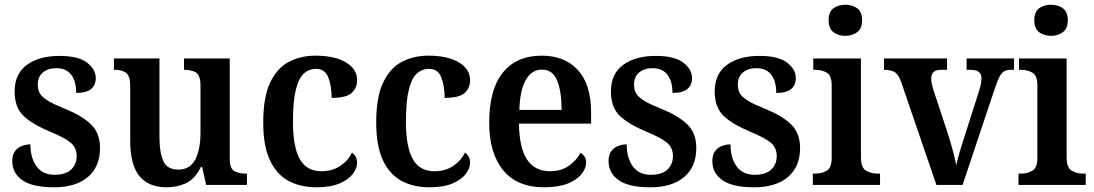

<svg xmlns="http://www.w3.org/2000/svg" viewBox="-20 -784 4637 814"><path d="M209 10Q118 10 75 -20Q32 -50 32 -101Q32 -129 44.5 -144.5Q57 -160 75 -166Q93 -172 109 -172Q109 -114 135 -78.5Q161 -43 211 -43Q259 -43 282 -65.5Q305 -88 305 -122Q305 -157 281 -178Q257 -199 194 -225Q117 -257 79.5 -293Q42 -329 42 -396Q42 -471 94 -509Q146 -547 232 -547Q312 -547 349 -518.5Q386 -490 386 -453Q386 -423 366 -406.5Q346 -390 303 -390Q303 -440 281.5 -467.5Q260 -495 219 -495Q183 -495 161.5 -476.5Q140 -458 140 -425Q140 -401 151 -385Q162 -369 188 -354Q214 -339 260 -321Q328 -293 366 -256.5Q404 -220 404 -156Q404 -77 352.5 -33.5Q301 10 209 10Z M686 10Q610 10 571 -37.5Q532 -85 532 -187V-419Q532 -462 515 -475Q498 -488 466 -488H463V-536H656V-204Q656 -137 672.5 -101Q689 -65 736 -65Q786 -65 808 -108Q830 -151 830 -222V-420Q830 -466 810.5 -477Q791 -488 763 -488H760V-536H954V-113Q954 -69 973.5 -58.5Q993 -48 1021 -48H1027V0H854L837 -76H832Q805 -24 768 -7Q731 10 686 10Z M1321 10Q1254 10 1203.5 -17Q1153 -44 1124.5 -104.5Q1096 -165 1096 -265Q1096 -373 1125.5 -434.5Q1155 -496 1205 -522Q1255 -548 1317 -548Q1399 -548 1446.5 -519.5Q1494 -491 1494 -444Q1494 -411 1471 -390Q1448 -369 1386 -369Q1386 -419 1372 -455.5Q1358 -492 1320 -492Q1290 -492 1268 -472Q1246 -452 1234 -403Q1222 -354 1222 -266Q1222 -163 1250.5 -110.5Q1279 -58 1343 -58Q1389 -58 1422.5 -80.5Q1456 -103 1472 -137Q1494 -122 1494 -94Q1494 -71 1476 -47Q1458 -23 1420 -6.5Q1382 10 1321 10Z M1800 10Q1733 10 1682.5 -17Q1632 -44 1603.5 -104.5Q1575 -165 1575 -265Q1575 -373 1604.5 -434.5Q1634 -496 1684 -522Q1734 -548 1796 -548Q1878 -548 1925.5 -519.5Q1973 -491 1973 -444Q1973 -411 1950 -390Q1927 -369 1865 -369Q1865 -419 1851 -455.5Q1837 -492 1799 -492Q1769 -492 1747 -472Q1725 -452 1713 -403Q1701 -354 1701 -266Q1701 -163 1729.5 -110.5Q1758 -58 1822 -58Q1868 -58 1901.5 -80.5Q1935 -103 1951 -137Q1973 -122 1973 -94Q1973 -71 1955 -47Q1937 -23 1899 -6.5Q1861 10 1800 10Z M2286 10Q2173 10 2113.5 -62Q2054 -134 2054 -264Q2054 -405 2112 -476.5Q2170 -548 2277 -548Q2374 -548 2430 -487Q2486 -426 2486 -307V-260H2180Q2182 -154 2215.5 -106Q2249 -58 2311 -58Q2359 -58 2391.5 -81Q2424 -104 2441 -136Q2451 -131 2458 -120.5Q2465 -110 2465 -95Q2465 -71 2446 -46.5Q2427 -22 2387.5 -6Q2348 10 2286 10ZM2361 -318Q2361 -396 2342 -442.5Q2323 -489 2278 -489Q2234 -489 2209 -445Q2184 -401 2182 -318Z M2737 10Q2646 10 2603 -20Q2560 -50 2560 -101Q2560 -129 2572.5 -144.5Q2585 -160 2603 -166Q2621 -172 2637 -172Q2637 -114 2663 -78.5Q2689 -43 2739 -43Q2787 -43 2810 -65.5Q2833 -88 2833 -122Q2833 -157 2809 -178Q2785 -199 2722 -225Q2645 -257 2607.5 -293Q2570 -329 2570 -396Q2570 -471 2622 -509Q2674 -547 2760 -547Q2840 -547 2877 -518.5Q2914 -490 2914 -453Q2914 -423 2894 -406.5Q2874 -390 2831 -390Q2831 -440 2809.5 -467.5Q2788 -495 2747 -495Q2711 -495 2689.5 -476.5Q2668 -458 2668 -425Q2668 -401 2679 -385Q2690 -369 2716 -354Q2742 -339 2788 -321Q2856 -293 2894 -256.5Q2932 -220 2932 -156Q2932 -77 2880.5 -33.5Q2829 10 2737 10Z M3177 10Q3086 10 3043 -20Q3000 -50 3000 -101Q3000 -129 3012.5 -144.5Q3025 -160 3043 -166Q3061 -172 3077 -172Q3077 -114 3103 -78.5Q3129 -43 3179 -43Q3227 -43 3250 -65.5Q3273 -88 3273 -122Q3273 -157 3249 -178Q3225 -199 3162 -225Q3085 -257 3047.5 -293Q3010 -329 3010 -396Q3010 -471 3062 -509Q3114 -547 3200 -547Q3280 -547 3317 -518.5Q3354 -490 3354 -453Q3354 -423 3334 -406.5Q3314 -390 3271 -390Q3271 -440 3249.5 -467.5Q3228 -495 3187 -495Q3151 -495 3129.5 -476.5Q3108 -458 3108 -425Q3108 -401 3119 -385Q3130 -369 3156 -354Q3182 -339 3228 -321Q3296 -293 3334 -256.5Q3372 -220 3372 -156Q3372 -77 3320.5 -33.5Q3269 10 3177 10Z M3564 -632Q3534 -632 3513.5 -647.5Q3493 -663 3493 -698Q3493 -734 3513.5 -749Q3534 -764 3564 -764Q3593 -764 3614 -749Q3635 -734 3635 -698Q3635 -663 3614 -647.5Q3593 -632 3564 -632ZM3426 0V-48H3437Q3463 -48 3484.5 -60Q3506 -72 3506 -115V-422Q3506 -464 3485 -476Q3464 -488 3438 -488H3428V-536H3630V-118Q3630 -73 3651.5 -60.5Q3673 -48 3699 -48H3711V0Z M3800 -438Q3789 -468 3773.5 -478Q3758 -488 3728 -488V-536H3995V-488H3969Q3928 -488 3928 -452Q3928 -440 3930.5 -428.5Q3933 -417 3936 -407L3998 -219Q4009 -185 4019 -147.5Q4029 -110 4034 -84Q4039 -106 4048.5 -139Q4058 -172 4068 -202L4130 -396Q4135 -412 4138 -426Q4141 -440 4141 -453Q4141 -488 4095 -488H4078V-536H4279V-488H4263Q4240 -488 4227.5 -474Q4215 -460 4199 -413L4061 0H3950Z M4436 -632Q4406 -632 4385.5 -647.5Q4365 -663 4365 -698Q4365 -734 4385.5 -749Q4406 -764 4436 -764Q4465 -764 4486 -749Q4507 -734 4507 -698Q4507 -663 4486 -647.5Q4465 -632 4436 -632ZM4298 0V-48H4309Q4335 -48 4356.5 -60Q4378 -72 4378 -115V-422Q4378 -464 4357 -476Q4336 -488 4310 -488H4300V-536H4502V-118Q4502 -73 4523.5 -60.5Q4545 -48 4571 -48H4583V0Z"/></svg>

Font: Noto Serif SemiCondensed SemiBold
Style: Regular
Weight: 600
Width: 4
Designer: Monotype Design Team
Foundry: Monotype Imaging Inc.
Version: Version 2.013; ttfautohint (v1.8.4.7-5d5b)